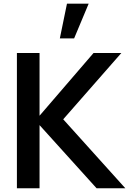

<svg xmlns="http://www.w3.org/2000/svg" viewBox="-20 -1002 687 1022"><path d="M452 -982.5 374.5 -797.5H298.5L336.5 -982.5ZM190.5 0V-336L494 0H647L316.5 -367L626 -720H478L190.5 -386V-720H70V0Z"/></svg>

Font: Hauora
Style: Bold
Weight: 700
Designer: Wayne Shih
Foundry: WCYS
Version: Version 1.001;hotconv 1.0.109;makeotfexe 2.5.65596